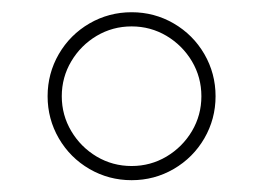

<svg xmlns="http://www.w3.org/2000/svg" viewBox="-20 -736 435 317"><path d="M197.3 -715.8Q234.9 -715.8 266.8 -697.3Q298.8 -678.7 317.4 -646.7Q335.9 -614.7 335.9 -577.1Q335.9 -539.6 317.4 -507.6Q298.8 -475.6 266.8 -457Q234.9 -438.5 197.3 -438.5Q159.7 -438.5 127.7 -457Q95.7 -475.6 77.1 -507.6Q58.6 -539.6 58.6 -577.1Q58.6 -614.7 77.1 -646.7Q95.7 -678.7 127.7 -697.3Q159.7 -715.8 197.3 -715.8ZM197.3 -461.9Q228.5 -461.9 254.9 -477.5Q281.2 -493.2 296.9 -519.5Q312.5 -545.9 312.5 -577.1Q312.5 -608.4 296.9 -634.8Q281.2 -661.1 254.9 -676.8Q228.5 -692.4 197.3 -692.4Q166 -692.4 139.6 -676.8Q113.3 -661.1 97.7 -634.8Q82 -608.4 82 -577.1Q82 -545.9 97.7 -519.5Q113.3 -493.2 139.6 -477.5Q166 -461.9 197.3 -461.9Z"/></svg>

Font: Wand UI Pro
Style: Regular
Weight: 400
Designer: Andreas Faust
Version: Version 1.003;FEAKit 1.0